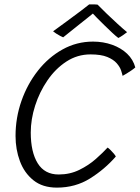

<svg xmlns="http://www.w3.org/2000/svg" viewBox="-20 -853 638 877"><path d="M509 -138Q458.5 -80 391.5 -38Q324.5 4 240 4Q174.5 4 132.8 -29.5Q91 -63 71 -116.8Q51 -170.5 51 -232Q51 -315 78 -392Q105 -469 153.2 -530.2Q201.5 -591.5 265.8 -627.2Q330 -663 405 -663Q451.5 -663 492.2 -648.5Q533 -634 560.8 -607.5Q588.5 -581 598 -545Q592 -539.5 581.2 -532Q570.5 -524.5 559 -517.5Q547.5 -510.5 540 -506.5Q538.5 -514.5 533.2 -530.8Q528 -547 513.2 -564Q498.5 -581 470 -592.8Q441.5 -604.5 393.5 -604.5Q333.5 -604.5 283.5 -572Q233.5 -539.5 197 -486.2Q160.5 -433 140.5 -370.5Q120.5 -308 120.5 -247.5Q120.5 -158.5 152.2 -107.2Q184 -56 248 -56Q299.5 -56 342.2 -77Q385 -98 417.8 -127Q450.5 -156 471.5 -179Q476.5 -176 484.5 -168Q492.5 -160 499.8 -151.5Q507 -143 509 -138ZM425.5 -832Q444.5 -812.5 468.5 -789.5Q492.5 -766.5 516.5 -744.5Q540.5 -722.5 560.5 -706Q549.5 -697.5 539.5 -690.8Q529.5 -684 520.5 -679.5Q509 -688 492 -704Q475 -720 456.5 -738Q438 -756 422.8 -771.5Q407.5 -787 400.5 -795H409Q405 -791.5 388.8 -778.5Q372.5 -765.5 350.2 -747.8Q328 -730 306 -712.5Q284 -695 268.5 -682.5Q263.5 -684.5 254.5 -689.2Q245.5 -694 236.2 -700Q227 -706 222.5 -710Q251.5 -731 286.2 -756.5Q321 -782 349.5 -803.5Q378 -825 387.5 -833Q392 -833 398.8 -833Q405.5 -833 412.8 -832.8Q420 -832.5 425.5 -832Z"/></svg>

Font: Grandstander Thin ExtraLight
Style: Italic
Weight: 250
Italic angle: -15°
Version: Version 1.200